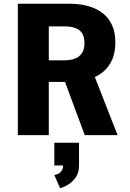

<svg xmlns="http://www.w3.org/2000/svg" viewBox="-20 -720 690 1023"><path d="M75 0V-700H357.5Q386 -700 418.8 -694.5Q451.5 -689 482.5 -676Q513.5 -663 538.8 -639.8Q564 -616.5 579.2 -581Q594.5 -545.5 594.5 -495Q594.5 -439.5 577.5 -401.8Q560.5 -364 533.2 -340.5Q506 -317 473.2 -304.5Q440.5 -292 408 -287.8Q375.5 -283.5 350 -283.5H240V0ZM431.5 0 310.5 -326.5 472 -343.5 606.5 0ZM240 -398.5H322.5Q354.5 -398.5 378.5 -407.5Q402.5 -416.5 416.2 -436.5Q430 -456.5 430 -490Q430 -525.5 416.2 -544.8Q402.5 -564 378 -571.8Q353.5 -579.5 321.5 -579.5H240ZM300 283 269.5 212.5Q281.5 210.5 292 205Q302.5 199.5 309.2 188.5Q316 177.5 316 159.5L401 161.5Q401 201 382.5 226.5Q364 252 340.2 265.5Q316.5 279 300 283ZM269.5 161.5V40.5H401V161.5Z"/></svg>

Font: Trispace Thin
Style: Bold
Weight: 700
Version: Version 1.210